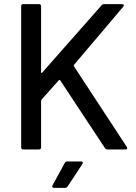

<svg xmlns="http://www.w3.org/2000/svg" viewBox="-20 -720 656 925"><path d="M82 -10V-690Q82 -700 92 -700H168Q178 -700 178 -690V-371Q178 -369 180 -368.5Q182 -368 183 -370L469 -694Q473 -700 481 -700H568Q574 -700 576 -696.5Q578 -693 574 -688L336 -407Q335 -404 336 -401L591 -12Q593 -8 593 -6Q593 0 585 0H498Q491 0 486 -6L270 -333Q269 -335 267 -335Q265 -335 264 -334L180 -240Q178 -236 178 -235V-10Q178 0 168 0H92Q82 0 82 -10ZM233 173 292 65Q295 58 304 58H371Q377 58 378.5 61.5Q380 65 377 70L306 178Q301 185 294 185H241Q235 185 232.5 181.5Q230 178 233 173Z"/></svg>

Font: Amber EN Medium
Style: Regular
Weight: 500
Designer: Jeremy Tribby
Foundry: Tribby Type Co.
Version: Version 1.403 November 24, 2021